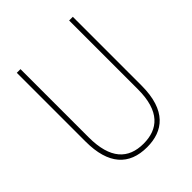

<svg xmlns="http://www.w3.org/2000/svg" viewBox="-203 -898 960 960"><g transform="rotate(-45 277.0 -418.0)"><path d="M475 -294V-780H449V-294C449 -138 379 -81 277 -81C169 -81 105 -145 105 -298V-780H79V-294C79 -132 150 -56 277 -56C390 -56 475 -118 475 -294Z"/></g></svg>

Font: Noto Sans Malayalam UI Condensed Thin
Style: Regular
Weight: 100
Width: 3
Designer: Jelle Bosma - Monotype Design Team
Foundry: Monotype Imaging Inc.
Version: Version 2.104